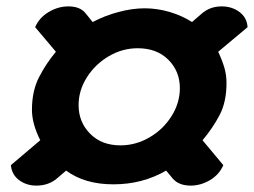

<svg xmlns="http://www.w3.org/2000/svg" viewBox="-20 -651 795 601"><path d="M187 -117 159 -93Q132 -70 94 -70Q63 -70 40 -87Q17 -104 14 -134L106 -212Q80 -264 80 -307Q80 -366 102 -409Q124 -452 155 -489L90 -566Q103 -596 132.5 -613.5Q162 -631 194 -631Q232 -631 249 -608L270 -582Q308 -602 351 -613.5Q394 -625 433 -625Q472 -625 511 -613.5Q550 -602 581 -582L611 -608Q637 -631 674 -631Q706 -631 729.5 -613.5Q753 -596 755 -566L663 -489Q676 -461 682.5 -438.5Q689 -416 689 -391Q689 -332 667.5 -291Q646 -250 614 -212L679 -134Q666 -104 637 -87Q608 -70 577 -70Q539 -70 520 -93L500 -117Q426 -74 335 -74Q245 -74 187 -117ZM543 -375Q543 -428 507 -464Q471 -500 411 -500Q363 -500 320.5 -475Q278 -450 252 -409Q226 -368 226 -322Q226 -269 262 -232.5Q298 -196 357 -196Q405 -196 448 -221Q491 -246 517 -287.5Q543 -329 543 -375Z"/></svg>

Font: K2D ExtraBold
Style: Italic
Weight: 800
Italic angle: -10°
Designer: Katatrad Aksorn Co.,Ltd.
Foundry: Cadson Demak Co.,Ltd.
Version: Version 1.000; ttfautohint (v1.6)